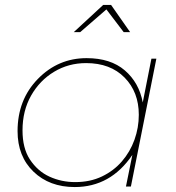

<svg xmlns="http://www.w3.org/2000/svg" viewBox="-20 -754 711 776"><path d="M506 -624H480L410 -716L304 -624H278L397 -734H429ZM282 2Q180 2 115.5 -60Q51 -122 51 -224Q51 -351 133 -435Q215 -519 330 -519Q427 -519 484.5 -469.5Q542 -420 557 -340L592 -517H612L509 0H489L515 -128Q427 2 282 2ZM284 -18Q344.5 -18 392 -40.8Q439.5 -63.5 472.8 -102Q506 -140.5 523.5 -189.2Q541 -238 541 -290Q541 -382 483.5 -440.5Q426 -499 328 -499Q257 -499 198.8 -464Q140.5 -429 105.8 -367.8Q71 -306.5 71 -227Q71 -155.5 100.5 -110Q132 -62 180.2 -40Q228.5 -18 284 -18Z"/></svg>

Font: Argentum Sans Thin
Style: Italic
Weight: 100
Italic angle: -11°
Designer: Julieta Ulanovsky (font), Cristiano Sobral (main changes and remaster)
Foundry: Julieta Ulanovsky (font), Cristiano Sobral (main changes and remaster)
Version: Version 2.007;June 15, 2022;FontCreator 14.0.0.2814 64-bit; 